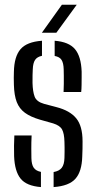

<svg xmlns="http://www.w3.org/2000/svg" viewBox="-20 -777 402 804"><path d="M39.1 -122.9Q38.6 -146.2 38.7 -167.2Q38.8 -188.1 40.1 -209.8H112.4Q110.9 -179 111.1 -155.6Q111.4 -132.3 111.5 -115Q112.1 -88 121.2 -74.7Q130.3 -61.4 151.4 -57.2V6.4Q90.9 1.7 66.2 -29.1Q41.4 -60 39.1 -122.9ZM204.5 6.4V-56.6Q227.9 -60.6 238.5 -74.3Q249.1 -87.9 249.9 -115.5Q250.4 -130.2 250.4 -140.5Q250.4 -150.9 250.4 -160.6Q250.4 -170.3 249.9 -182.7Q249.1 -217.9 240 -234.7Q230.9 -251.5 202.6 -260.3L147.4 -275.9Q107.9 -287.5 84.4 -304.7Q60.9 -321.9 50.1 -349.7Q39.4 -377.6 38.2 -421.6Q37.7 -439.4 37.7 -451.1Q37.7 -462.8 38.2 -476.2Q39.4 -540 65.8 -570.9Q92.2 -601.8 155.8 -606.4V-543.3Q135.6 -539.2 126.8 -526Q118.1 -512.8 117.2 -486Q116.8 -476.8 116.3 -462Q115.8 -447.2 116.2 -429.4Q117.1 -393.9 125 -372.5Q132.9 -351 164.6 -342.1L216.5 -328.4Q272.5 -314 299.1 -281.7Q325.7 -249.4 325.7 -185.1Q325.7 -167 325.5 -153.4Q325.3 -139.7 324.4 -121.1Q322.7 -58.7 295.9 -28.5Q269.2 1.8 204.5 6.4ZM246.2 -391.7Q247.2 -407.9 247.2 -425.7Q247.2 -443.5 247.2 -459.4Q247.2 -475.4 246.7 -486.5Q246.1 -512.7 237.9 -525.9Q229.7 -539 208.9 -542.7V-606.4Q268.4 -601.7 294 -571.2Q319.6 -540.7 321.9 -477.2Q321.9 -469.6 321.9 -453.8Q321.9 -438.1 321.6 -420.9Q321.4 -403.8 320 -391.7ZM155.4 -640 239.1 -757.1H301.3L216 -640Z"/></svg>

Font: Big Shoulders Stencil Text Thin
Style: Regular
Weight: 100
Designer: Patric King
Foundry: XO Type Co
Version: Version 2.001